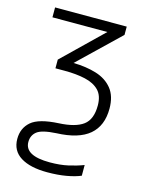

<svg xmlns="http://www.w3.org/2000/svg" viewBox="-116 -606 713 919"><g transform="rotate(15 240.5 -146.0)"><path d="M208 240Q124 240 76.5 210.5Q29 181 29 122Q29 69 66.5 36.5Q104 4 202 -1Q283 -5 321.5 -33.5Q360 -62 360 -131Q360 -180 335 -205.5Q310 -231 266 -241Q222 -251 165 -251H118V-294L313 -483H41V-532H396V-491L195 -298Q258 -297 308.5 -281.5Q359 -266 388.5 -229.5Q418 -193 418 -131Q418 -46 365 -1Q312 44 203 48Q132 52 108 71Q84 90 84 123Q84 191 208 191Q259 191 299 182Q339 173 373 160V213Q345 225 303 232.5Q261 240 208 240Z"/></g></svg>

Font: Noto Sans Light
Style: Regular
Weight: 300
Designer: Monotype Design Team
Foundry: Monotype Imaging Inc.
Version: Version 2.007